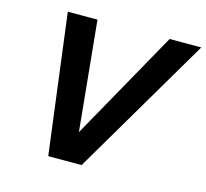

<svg xmlns="http://www.w3.org/2000/svg" viewBox="-104 -838 1026 956"><g transform="rotate(15 409.5 -360.0)"><path d="M223 0 131 -720H284L343 -120H320L656 -720H819L395 0Z"/></g></svg>

Font: Instrument Sans
Style: Bold Italic
Weight: 700
Italic angle: -13°
Designer: Rodrigo Fuenzalida
Foundry: fragTYPE
Version: Version 1.000;gftools[0.9.28]